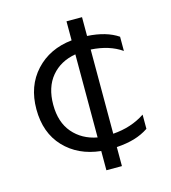

<svg xmlns="http://www.w3.org/2000/svg" viewBox="-103 -664 754 848"><g transform="rotate(-15 273.5 -239.5)"><path d="M279 13Q176 2 113 -64.5Q50 -131 50 -239Q50 -345 113 -413.5Q176 -482 279 -493V-580H350V-494Q437 -489 490 -453V-388Q434 -427 350 -432V-47Q434 -53 497 -95V-30Q467 -10 431.5 0.5Q396 11 350 14V101H279ZM279 -429Q209 -417 168 -368Q127 -319 127 -239Q127 -159 168.5 -110.5Q210 -62 279 -49Z"/></g></svg>

Font: Prompt Light
Style: Regular
Weight: 300
Designer: Katatrad Team
Foundry: CadsonDemak
Version: Version 1.001